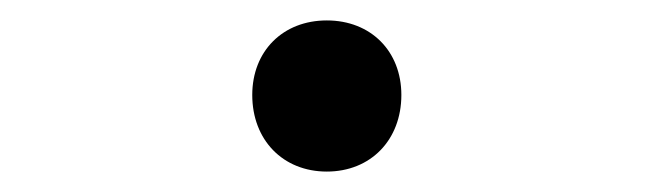

<svg xmlns="http://www.w3.org/2000/svg" viewBox="-20 -433 640 188"><path d="M300 -265C343 -265 373 -296 373 -340C373 -383 343 -413 300 -413C257 -413 227 -383 227 -340C227 -296 257 -265 300 -265Z"/></svg>

Font: JetBrains Mono Thin
Style: Regular
Weight: 100
Monospace: yes
Designer: Philipp Nurullin, Konstantin Bulenkov
Foundry: JetBrains
Version: Version 2.305